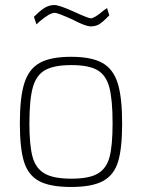

<svg xmlns="http://www.w3.org/2000/svg" viewBox="-20 -735 565 764"><path d="M59 0ZM59 -244Q59 -348 77 -404.5Q95 -461 138.5 -485Q182 -509 263 -509Q344 -509 387.5 -484.5Q431 -460 448.5 -403.5Q466 -347 466 -244Q466 -145 450 -92Q434 -39 390.5 -15Q347 9 263 9Q179 9 135.5 -14.5Q92 -38 75.5 -91.5Q59 -145 59 -244ZM428 -244Q428 -339 415 -387.5Q402 -436 367.5 -456Q333 -476 264 -476Q195 -476 159.5 -456Q124 -436 110.5 -387Q97 -338 97 -244Q97 -157 109.5 -111Q122 -65 157.5 -44.5Q193 -24 264 -24Q335 -24 369.5 -44.5Q404 -65 416 -110.5Q428 -156 428 -244ZM267 -658Q209 -684 198 -684Q178 -684 138 -650L125 -638L115 -668Q142 -695 159.5 -705Q177 -715 197 -715Q215 -715 273 -689Q332 -662 341 -662Q356 -662 393 -694L406 -703L415 -674Q387 -645 373 -637.5Q359 -630 341 -630Q320 -630 267 -658Z"/></svg>

Font: Cairo ExtraLight
Style: Regular
Weight: 250
Designer: Mohamed Gaber, the designers of Titillium
Foundry: Kief Type Foundry
Version: Version 2.009; ttfautohint (v1.5.33-1714) -l 8 -r 50 -G 200 